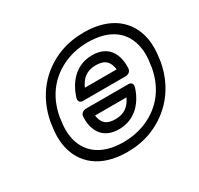

<svg xmlns="http://www.w3.org/2000/svg" viewBox="-131 -721 946 915"><g transform="rotate(-30 342.0 -264.0)"><path d="M128 -269C148 -385 217 -459 310 -494C343 -506 379 -513 420 -513C549 -513 613 -452 629 -367C635 -337 634 -305 628 -269L627 -259C607 -143 539 -69 445 -34C412 -22 375 -15 334 -15C206 -15 142 -77 126 -161C120 -191 121 -223 127 -259ZM78 -269 77 -259C70 -218 69 -179 76 -143C96 -39 178 35 325 35C372 35 415 28 455 13C569 -30 653 -125 677 -259L678 -269C685 -310 686 -349 679 -385C659 -489 576 -563 429 -563C383 -563 339 -556 299 -541C185 -499 102 -403 78 -269ZM528 -310C531 -380 503 -449 409 -449C315 -449 264 -379 243 -310C240 -300 241 -282 263 -282H498C508 -282 527 -288 528 -310ZM477 -332H302C321 -373 348 -399 400 -399C452 -399 472 -374 477 -332ZM226 -215C223 -145 253 -79 345 -79C437 -79 489 -146 510 -215C513 -225 512 -243 490 -243H256C246 -243 227 -237 226 -215ZM278 -193H451C432 -154 405 -129 354 -129C302 -129 283 -153 278 -193Z"/></g></svg>

Font: Asimov
Style: WidOuIt
Weight: 500
Designer: Google
Version: Version 2.000980; 2014